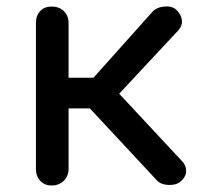

<svg xmlns="http://www.w3.org/2000/svg" viewBox="-20 -567 625 588"><path d="M534 -12Q521 0 497.5 -0.5Q474 -1 461 -14L218 -275L447 -531Q460 -545 483.5 -547Q507 -549 520 -537Q535 -523 537 -505.5Q539 -488 526 -474L345 -280L537 -74Q550 -61 550 -43.5Q550 -26 534 -12ZM138 1Q116 1 103 -13.5Q90 -28 90 -50V-496Q90 -519 103 -533Q116 -547 138 -547Q161 -547 175.5 -533Q190 -519 190 -496V-329H318V-235H190V-50Q190 -28 175.5 -13.5Q161 1 138 1Z"/></svg>

Font: Comfortaa
Style: Bold
Weight: 700
Designer: Johan Aakerlund
Foundry: Johan Aakerlund
Version: Version 3.104; ttfautohint (v1.8.1.43-b0c9)